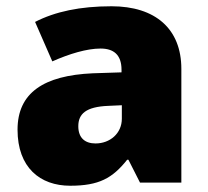

<svg xmlns="http://www.w3.org/2000/svg" viewBox="-20 -676 663 613"><path d="M336 -656C236 -656 156 -639 92 -606L147 -480C201 -504 257 -521 301 -521C342 -521 368 -502 368 -453V-445L276 -442C120 -435 36 -380 36 -262C36 -141 108 -83 204 -83C296 -83 339 -107 386 -166H390L427 -93H559V-456C559 -584 476 -656 336 -656ZM325 -338 369 -340V-297C369 -250 331 -218 285 -218C252 -218 230 -235 230 -273C230 -313 255 -335 325 -338Z"/></svg>

Font: Noto Sans Telugu UI Black
Style: Regular
Weight: 900
Designer: Jelle Bosma - Monotype Design Team
Foundry: Monotype Imaging Inc.
Version: Version 2.005